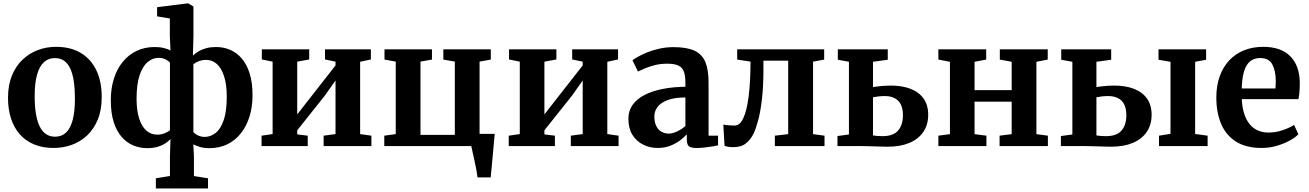

<svg xmlns="http://www.w3.org/2000/svg" viewBox="-20 -839 7518 1103"><path d="M26 -276.7Q26 -349.9 48.5 -404.8Q70.9 -459.8 109.8 -496.5Q148.6 -533.2 197.9 -551.6Q247.3 -570 301.5 -570Q386.3 -570 444.8 -534.5Q503.4 -498.9 533.9 -434.4Q564.4 -369.9 564.4 -282.3Q564.4 -207.8 541.9 -152.6Q519.4 -97.4 480.6 -61.1Q441.8 -24.7 392.3 -6.9Q342.7 11 288.6 11Q225.2 11 176.3 -9.2Q127.4 -29.3 94 -67.1Q60.6 -104.9 43.3 -158Q26 -211.1 26 -276.7ZM296.8 -53.7Q333.9 -53.7 359.1 -77.1Q384.2 -100.6 397.3 -149Q410.4 -197.4 410.4 -272Q410.4 -326.6 404.2 -369.8Q398 -413 384.5 -443.3Q371 -473.6 349 -489.5Q327 -505.3 295.3 -505.3Q258.4 -505.3 232.5 -481.9Q206.5 -458.4 192.9 -410.2Q179.2 -362.1 179.2 -287Q179.2 -231.9 185.9 -188.7Q192.5 -145.5 206.7 -115.4Q220.8 -85.3 243 -69.5Q265.3 -53.7 296.8 -53.7Z M875.4 243.6V185.2L956.3 172.1V58.2L959.3 -40.2Q945.7 -25 926.5 -13.2Q907.2 -1.3 882.2 5.4Q857.3 12.1 825.4 12.1Q783.5 12.1 745.8 -3.5Q708.2 -19.1 679.1 -52.2Q650 -85.4 633.2 -137.8Q616.5 -190.1 616.5 -263.8Q616.5 -330.4 634 -386.2Q651.4 -441.9 684.5 -482.9Q717.6 -523.9 764.2 -546.4Q810.9 -568.9 869 -568.9Q898.4 -568.9 922.2 -562.9Q946 -556.9 959.4 -549.2L955.7 -631V-732.8L882.5 -745.1V-797.7L1055.3 -819.4H1061.4L1091.3 -801.7V-631L1088.3 -520Q1103.1 -533.8 1122.1 -544.9Q1141.2 -555.9 1165.7 -562.4Q1190.3 -568.9 1221.4 -568.9Q1263.8 -568.9 1301.4 -553.1Q1339.1 -537.3 1368.2 -503.9Q1397.3 -470.4 1414 -417.6Q1430.7 -364.9 1430.7 -291.2Q1430.7 -225.2 1413.5 -169.7Q1396.2 -114.3 1364 -73.5Q1331.9 -32.6 1286.3 -10.3Q1240.7 12.1 1183.7 12.1Q1150.6 12.1 1127.4 4.8Q1104.1 -2.6 1090.4 -9.8L1094.1 58.2V172.4L1175 185.2V243.6ZM882.6 -65.5Q906.5 -65.5 926.1 -73.5Q945.6 -81.5 956.3 -90.8V-478.9Q952.9 -484 944 -490.4Q935 -496.8 921.7 -501.8Q908.5 -506.8 891.6 -506.8Q857.5 -506.8 828.6 -482.9Q799.6 -459 782.1 -407.2Q764.6 -355.3 764.6 -271.8Q764.6 -204 779.4 -158.1Q794.2 -112.3 820.7 -88.9Q847.3 -65.5 882.6 -65.5ZM1156.1 -52.5Q1190.2 -52.5 1219.1 -75.5Q1248 -98.5 1265.3 -149.3Q1282.7 -200.1 1282.7 -283.3Q1282.7 -353.9 1267.3 -400.9Q1252 -448 1225.6 -471.5Q1199.1 -495 1164.9 -495Q1141 -495 1121.5 -487.2Q1102 -479.3 1090.9 -469.6V-80.1Q1094.5 -75.7 1103.4 -69.1Q1112.2 -62.6 1125.7 -57.6Q1139.2 -52.5 1156.1 -52.5Z M1482.6 0V-59.6L1546.1 -68.7V-484.7L1484.2 -497.5V-555.7H1756.3V-497.5L1687.5 -484.7V-181.7L1747.8 -259L1907.5 -463.1V-484.7L1847.1 -497.5V-555.7H2110.6V-497.5L2048.9 -484V-68.7L2113.6 -59.6V0H1839.2V-59.6L1907.5 -68.7V-376.7L1845.9 -289.4L1687.5 -90.4V-66.9L1747.8 -59.6V0Z M2187.6 0V-59.6L2253.5 -68.6V-485.1L2188.9 -496.8V-555.7H2461.5V-496.8L2395.6 -485.1V-64.3H2592.9V-485.1L2526.9 -496.8V-555.7H2799.6V-496.8L2735 -485.1V0ZM2723.4 180Q2721.6 163.3 2716.8 138.1Q2712 112.9 2706.2 85.8Q2700.3 58.8 2695.1 35.8Q2689.9 12.7 2687.5 0L2663 -70.1H2821.9Q2820.5 -54.7 2818.3 -29.3Q2816.1 -3.9 2813.4 26.3Q2810.8 56.4 2807.8 86.2Q2804.9 115.9 2802.7 140.8Q2800.5 165.7 2798.9 180Z M2902.6 0V-59.6L2966.1 -68.7V-484.7L2904.2 -497.5V-555.7H3176.3V-497.5L3107.5 -484.7V-181.7L3167.8 -259L3327.5 -463.1V-484.7L3267.1 -497.5V-555.7H3530.6V-497.5L3468.9 -484V-68.7L3533.6 -59.6V0H3259.2V-59.6L3327.5 -68.7V-376.7L3265.9 -289.4L3107.5 -90.4V-66.9L3167.8 -59.6V0Z M3590 -156.1Q3590 -203.6 3615.5 -238.2Q3641 -272.8 3686 -295.1Q3731 -317.4 3790.3 -328.7Q3849.6 -340 3917.4 -340.6V-363.6Q3917.4 -402.2 3909.3 -426.3Q3901.1 -450.4 3878.5 -461.7Q3856 -473.1 3813 -473.1Q3774.7 -473.1 3742.5 -465Q3710.3 -456.9 3685.6 -446.4Q3660.9 -435.9 3644.9 -428L3613.4 -492.6Q3622.3 -499.9 3644 -512.4Q3665.7 -524.9 3697.2 -537.8Q3728.8 -550.7 3767.6 -559.4Q3806.4 -568.2 3849.2 -568.2Q3925.5 -568.2 3969.4 -547.9Q4013.2 -527.6 4031.9 -483.1Q4050.6 -438.7 4050.6 -366.1V-59.6H4105V-3.8Q4093.6 -1.2 4072.2 2.3Q4050.8 5.8 4026.6 8.5Q4002.4 11.2 3982.7 11.2Q3948.9 11.2 3937.2 1.1Q3925.5 -9.1 3925.5 -40.6V-67.5Q3913 -52.8 3889.4 -34.3Q3865.7 -15.8 3832.7 -2.4Q3799.7 11 3758.4 11Q3713.2 11 3674.9 -8Q3636.5 -27.1 3613.2 -64.3Q3590 -101.6 3590 -156.1ZM3822.8 -71.5Q3844.5 -71.5 3871.2 -84.6Q3897.9 -97.6 3917.4 -114.8V-279.1Q3854.7 -279 3815.2 -264Q3775.7 -249.1 3757.4 -224.6Q3739.1 -200.2 3739.1 -170.5Q3739.1 -137.7 3749.7 -115.8Q3760.3 -93.8 3779.2 -82.7Q3798.1 -71.5 3822.8 -71.5Z M4191.4 6.4Q4176.3 6.4 4163.6 4.2Q4151 2 4142.4 -1.1L4135.3 -123.3Q4145.8 -121 4164.8 -119.3Q4183.8 -117.6 4200.2 -117.6Q4230.3 -117.6 4250.3 -160.4Q4270.4 -203.2 4280.8 -285.2Q4291.1 -367.1 4291.6 -485.1L4215 -496.8V-555.7H4714.7V-496.5L4650.8 -484.8V-68.4L4716.7 -59.6V0H4431.4V-59.6L4508 -68.4V-490.4H4365.8V-442.1Q4365.8 -341.9 4357.2 -269.2Q4348.7 -196.5 4335.6 -148.1Q4322.6 -99.6 4309.5 -72.2Q4293.4 -38.5 4266.1 -16.1Q4238.9 6.4 4191.4 6.4Z M4791.1 0V-57.6L4857 -66.4V-484.1L4793.1 -495.8V-555.7H5080V-495.8L4995.2 -484.1V-338.9Q5006.9 -340.8 5023.3 -342.7Q5039.6 -344.6 5058.8 -346Q5077.9 -347.4 5097.2 -347.4Q5163.2 -347.4 5211.5 -328.5Q5259.8 -309.6 5286 -272.4Q5312.3 -235.2 5312.3 -180.1Q5312.3 -122.1 5284.1 -80.9Q5255.9 -39.7 5203.9 -17.9Q5151.9 3.8 5080.1 3.8Q5070.3 3.8 5049.1 3.2Q5027.8 2.6 5002.6 1.9Q4977.4 1.3 4954.9 0.6Q4932.3 0 4919.7 0ZM5050.2 -56.8Q5111.7 -56.8 5139.4 -89.1Q5167.1 -121.4 5167.1 -176.5Q5167.1 -232.3 5140.2 -259.7Q5113.2 -287.1 5062.6 -287.1Q5044.4 -287.1 5026.4 -285.1Q5008.4 -283.1 4995.2 -280.3V-61Q5005.6 -59 5020.2 -57.9Q5034.8 -56.8 5050.2 -56.8Z M5370.8 0V-59.6L5437.2 -68.4V-484L5370.7 -496.8V-555.7H5645.5V-496.8L5578.6 -484V-321.2H5791.8V-484L5723.8 -496.8V-555.7H5999V-496.8L5933.9 -484V-68.4L5999.9 -59.6V0H5722.4V-59.6L5791.8 -68.4V-254.8H5578.6V-68.4L5646.8 -59.6V0Z M6638.2 0V-59.6L6704.3 -70.1V-484L6635.4 -495.8V-555.7H6908.9V-495.8L6845.8 -484V-69.4L6917.5 -59.6V0ZM6074.6 0V-57.6L6140.5 -66.4V-484.1L6076.6 -495.8V-555.7H6363.5V-495.8L6278.7 -484.1V-338.9Q6290.4 -340.8 6306.8 -342.7Q6323.1 -344.6 6342.3 -346Q6361.4 -347.4 6380.7 -347.4Q6446.7 -347.4 6495 -328.5Q6543.3 -309.6 6569.5 -272.4Q6595.8 -235.2 6595.8 -180.1Q6595.8 -122.1 6567.6 -80.9Q6539.4 -39.7 6487.4 -17.9Q6435.4 3.8 6363.6 3.8Q6353.8 3.8 6332.6 3.2Q6311.3 2.6 6286.1 1.9Q6260.9 1.3 6238.4 0.6Q6215.8 0 6203.2 0ZM6333.7 -56.8Q6395.2 -56.8 6422.9 -89.1Q6450.6 -121.4 6450.6 -176.5Q6450.6 -232.3 6423.7 -259.7Q6396.7 -287.1 6346.1 -287.1Q6327.9 -287.1 6309.9 -285.1Q6291.9 -283.1 6278.7 -280.3V-61Q6289.1 -59 6303.7 -57.9Q6318.3 -56.8 6333.7 -56.8Z M7228.4 11Q7137.5 11 7079.7 -26Q7022 -63 6994.8 -128.4Q6967.5 -193.8 6967.5 -278.6Q6967.5 -346.7 6986.9 -400.6Q7006.4 -454.6 7041.9 -492.4Q7077.5 -530.2 7127 -550.1Q7176.5 -570 7236.5 -570Q7337.7 -570 7391.1 -517.1Q7444.6 -464.3 7447 -368.4Q7447 -335.9 7445.1 -311.9Q7443.2 -287.8 7439.2 -269.5H7113.9Q7115.7 -224.8 7126.5 -189.3Q7137.3 -153.7 7156.6 -128.7Q7175.9 -103.7 7203.8 -90.6Q7231.6 -77.5 7268.2 -77.5Q7309 -77.5 7350.3 -91.7Q7391.6 -105.9 7414.2 -121.6L7438.9 -67.6Q7422.8 -50.3 7390.3 -32.1Q7357.7 -13.9 7315.6 -1.5Q7273.4 11 7228.4 11ZM7113.5 -330.6H7307Q7307.7 -337.6 7308.1 -345.3Q7308.5 -352.9 7308.7 -360Q7309 -367.1 7309 -372.8Q7308.8 -432.5 7289.1 -469.1Q7269.4 -505.6 7220.1 -505.6Q7198.1 -505.6 7179.4 -497.6Q7160.7 -489.6 7146.4 -470.3Q7132.1 -451 7123.6 -417Q7115.2 -383 7113.5 -330.6Z"/></svg>

Font: Merriweather 7pt Light
Style: Regular
Weight: 300
Designer: Eben Sorkin
Foundry: Eben Sorkin
Version: Version 2.200;gftools[0.9.31]